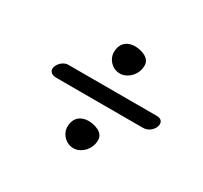

<svg xmlns="http://www.w3.org/2000/svg" viewBox="-108 -756 834 787"><g transform="rotate(30 309.0 -362.5)"><path d="M333 -479.5C365.7 -482.9 398.9 -514.6 398.9 -558.6C398.9 -595.2 354 -607.4 325.2 -607.4C297.9 -607.4 262.2 -593.3 262.2 -543C262.2 -510.3 292 -475.6 333 -479.5ZM111.8 -334H520C570.3 -333.5 596.7 -404.3 545.9 -404.8H127.9C85.9 -406.7 48.3 -334 111.8 -334ZM250 -182.6C250 -149.9 280.3 -115.2 321.3 -119.1C354 -123 386.7 -154.3 386.7 -198.2C386.7 -235.4 341.8 -247.1 313 -247.1C285.6 -247.1 250 -232.9 250 -182.6Z"/></g></svg>

Font: Courgette
Style: Regular
Weight: 400
Designer: Karolina Lach
Foundry: Karolina Lach
Version: Version 1.002